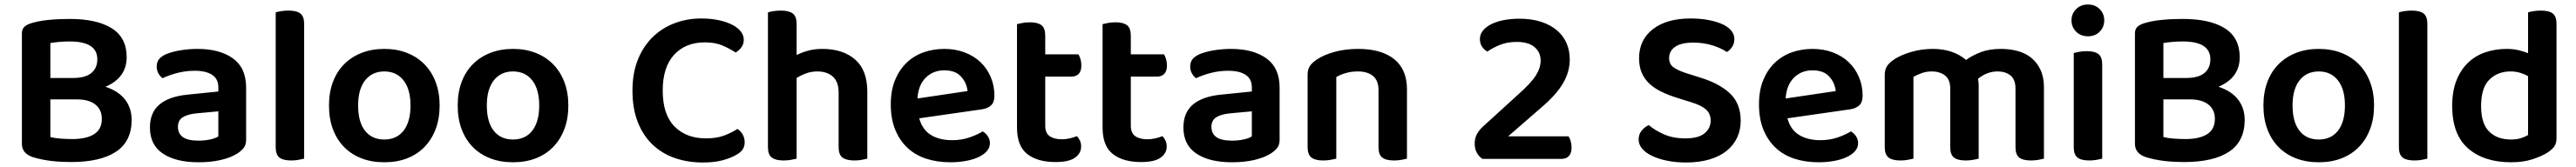

<svg xmlns="http://www.w3.org/2000/svg" viewBox="-20 -705 11407 741"><path d="M541 -451Q541 -406 517.5 -373Q494 -340 447 -320Q505 -301 534 -263Q563 -225 563 -173Q563 -78 494 -32Q425 14 294 14Q275 14 253.5 13Q232 12 210 9.5Q188 7 166 2.5Q144 -2 125 -8Q77 -24 77 -67V-556Q77 -575 87 -585Q97 -595 115 -601Q149 -612 194 -616.5Q239 -621 288 -621Q409 -621 475 -579.5Q541 -538 541 -451ZM431 -178Q431 -218 402.5 -241Q374 -264 320 -264H203V-97Q222 -92 248.5 -90Q275 -88 301 -88Q362 -88 396.5 -109.5Q431 -131 431 -178ZM203 -359H304Q358 -359 384.5 -381Q411 -403 411 -442Q411 -521 289 -521Q264 -521 241.5 -519Q219 -517 203 -514Z M859 -81Q888 -81 912 -86.5Q936 -92 947 -100V-211L850 -202Q810 -198 789 -184.5Q768 -171 768 -142Q768 -113 789.5 -97Q811 -81 859 -81ZM855 -488Q953 -488 1011.5 -446Q1070 -404 1070 -316V-85Q1070 -61 1058 -47Q1046 -33 1028 -22Q1000 -5 957 5Q914 15 859 15Q759 15 701.5 -23.5Q644 -62 644 -139Q644 -206 686.5 -241.5Q729 -277 810 -285L947 -299V-317Q947 -355 919.5 -373Q892 -391 842 -391Q803 -391 766 -381.5Q729 -372 700 -358Q689 -366 681.5 -379.5Q674 -393 674 -409Q674 -429 683.5 -441.5Q693 -454 714 -464Q743 -476 780 -482Q817 -488 855 -488Z M1327 -1Q1319 1 1303.5 4Q1288 7 1270 7Q1234 7 1217.5 -6Q1201 -19 1201 -52V-650Q1209 -653 1224.5 -655.5Q1240 -658 1258 -658Q1294 -658 1310.5 -645Q1327 -632 1327 -599V-1Z M1927 -237Q1927 -179 1909.5 -132.5Q1892 -86 1860 -53Q1828 -20 1783 -2.5Q1738 15 1682 15Q1626 15 1581 -2.5Q1536 -20 1504 -52.5Q1472 -85 1454.5 -131.5Q1437 -178 1437 -237Q1437 -295 1454.5 -341.5Q1472 -388 1504.5 -420.5Q1537 -453 1582 -470.5Q1627 -488 1682 -488Q1737 -488 1782 -470.5Q1827 -453 1859.5 -420Q1892 -387 1909.5 -340.5Q1927 -294 1927 -237ZM1682 -388Q1628 -388 1597 -348.5Q1566 -309 1566 -237Q1566 -164 1596.5 -125Q1627 -86 1682 -86Q1737 -86 1767.5 -125.5Q1798 -165 1798 -237Q1798 -309 1767 -348.5Q1736 -388 1682 -388Z M2497 -237Q2497 -179 2479.5 -132.5Q2462 -86 2430 -53Q2398 -20 2353 -2.5Q2308 15 2252 15Q2196 15 2151 -2.5Q2106 -20 2074 -52.5Q2042 -85 2024.5 -131.5Q2007 -178 2007 -237Q2007 -295 2024.5 -341.5Q2042 -388 2074.5 -420.5Q2107 -453 2152 -470.5Q2197 -488 2252 -488Q2307 -488 2352 -470.5Q2397 -453 2429.5 -420Q2462 -387 2479.5 -340.5Q2497 -294 2497 -237ZM2252 -388Q2198 -388 2167 -348.5Q2136 -309 2136 -237Q2136 -164 2166.5 -125Q2197 -86 2252 -86Q2307 -86 2337.5 -125.5Q2368 -165 2368 -237Q2368 -309 2337 -348.5Q2306 -388 2252 -388Z M3274 -529Q3274 -509 3263 -494.5Q3252 -480 3238 -472Q3212 -489 3180 -503Q3148 -517 3101 -517Q3016 -517 2965.5 -462Q2915 -407 2915 -303Q2915 -197 2967 -144Q3019 -91 3107 -91Q3153 -91 3186.5 -103.5Q3220 -116 3246 -133Q3260 -124 3269 -108.5Q3278 -93 3278 -73Q3278 -56 3269 -42Q3260 -28 3239 -17Q3219 -5 3182.5 5.5Q3146 16 3092 16Q3026 16 2969.5 -3.5Q2913 -23 2871 -62.5Q2829 -102 2805 -162Q2781 -222 2781 -303Q2781 -381 2805 -440.5Q2829 -500 2870.5 -540.5Q2912 -581 2967.5 -602Q3023 -623 3085 -623Q3128 -623 3163 -615.5Q3198 -608 3223 -595Q3248 -582 3261 -565Q3274 -548 3274 -529Z M3508 -1Q3499 1 3484 4Q3469 7 3450 7Q3415 7 3398 -6Q3381 -19 3381 -52V-650Q3389 -653 3404.5 -655.5Q3420 -658 3439 -658Q3474 -658 3491 -645Q3508 -632 3508 -599V-461Q3530 -472 3558.5 -480Q3587 -488 3622 -488Q3713 -488 3767 -441Q3821 -394 3821 -299V-1Q3813 1 3797.5 4Q3782 7 3764 7Q3728 7 3711 -6Q3694 -19 3694 -52V-293Q3694 -343 3668 -365.5Q3642 -388 3600 -388Q3573 -388 3550 -379.5Q3527 -371 3508 -359V-1Z M4051 -180Q4065 -129 4103 -106Q4141 -83 4197 -83Q4239 -83 4274.5 -95.5Q4310 -108 4332 -122Q4346 -114 4355 -100Q4364 -86 4364 -70Q4364 -50 4350.5 -34.5Q4337 -19 4313.5 -8Q4290 3 4258 9Q4226 15 4189 15Q4130 15 4081.5 -1Q4033 -17 3998.5 -49.5Q3964 -82 3944.5 -130Q3925 -178 3925 -242Q3925 -304 3944 -350Q3963 -396 3995.5 -427Q4028 -458 4071 -473Q4114 -488 4162 -488Q4211 -488 4252 -472.5Q4293 -457 4322 -429.5Q4351 -402 4367.5 -363.5Q4384 -325 4384 -280Q4384 -252 4369.5 -238Q4355 -224 4329 -220ZM4162 -393Q4113 -393 4080 -360.5Q4047 -328 4043 -268L4265 -301Q4261 -338 4236 -365.5Q4211 -393 4162 -393Z M4609 -147Q4609 -115 4628.5 -101Q4648 -87 4683 -87Q4700 -87 4717.5 -91Q4735 -95 4749 -101Q4757 -93 4762.5 -81.5Q4768 -70 4768 -55Q4768 -25 4741 -5.5Q4714 14 4654 14Q4575 14 4529.5 -21.5Q4484 -57 4484 -139V-598Q4492 -600 4507.5 -603Q4523 -606 4541 -606Q4576 -606 4592.5 -593Q4609 -580 4609 -547V-464H4756Q4761 -456 4765 -443Q4769 -430 4769 -415Q4769 -389 4757 -377Q4745 -365 4725 -365H4609V-147Z M4988 -147Q4988 -115 5007.5 -101Q5027 -87 5062 -87Q5079 -87 5096.5 -91Q5114 -95 5128 -101Q5136 -93 5141.5 -81.5Q5147 -70 5147 -55Q5147 -25 5120 -5.5Q5093 14 5033 14Q4954 14 4908.5 -21.5Q4863 -57 4863 -139V-598Q4871 -600 4886.5 -603Q4902 -606 4920 -606Q4955 -606 4971.5 -593Q4988 -580 4988 -547V-464H5135Q5140 -456 5144 -443Q5148 -430 5148 -415Q5148 -389 5136 -377Q5124 -365 5104 -365H4988V-147Z M5436 -81Q5465 -81 5489 -86.5Q5513 -92 5524 -100V-211L5427 -202Q5387 -198 5366 -184.5Q5345 -171 5345 -142Q5345 -113 5366.5 -97Q5388 -81 5436 -81ZM5432 -488Q5530 -488 5588.5 -446Q5647 -404 5647 -316V-85Q5647 -61 5635 -47Q5623 -33 5605 -22Q5577 -5 5534 5Q5491 15 5436 15Q5336 15 5278.5 -23.5Q5221 -62 5221 -139Q5221 -206 5263.5 -241.5Q5306 -277 5387 -285L5524 -299V-317Q5524 -355 5496.5 -373Q5469 -391 5419 -391Q5380 -391 5343 -381.5Q5306 -372 5277 -358Q5266 -366 5258.5 -379.5Q5251 -393 5251 -409Q5251 -429 5260.5 -441.5Q5270 -454 5291 -464Q5320 -476 5357 -482Q5394 -488 5432 -488Z M6085 -305Q6085 -348 6060.5 -368Q6036 -388 5994 -388Q5965 -388 5940.5 -381Q5916 -374 5898 -363V-1Q5889 1 5874 4Q5859 7 5840 7Q5805 7 5788 -6Q5771 -19 5771 -52V-373Q5771 -397 5781 -412Q5791 -427 5812 -441Q5841 -461 5889 -474.5Q5937 -488 5995 -488Q6098 -488 6154.5 -442.5Q6211 -397 6211 -309V-1Q6203 1 6187.5 4Q6172 7 6154 7Q6118 7 6101.5 -6Q6085 -19 6085 -52V-305Z M6534 -532Q6534 -552 6547 -568.5Q6560 -585 6583 -597Q6606 -609 6638.5 -615.5Q6671 -622 6709 -622Q6763 -622 6804.5 -608.5Q6846 -595 6874.5 -571Q6903 -547 6917.5 -514Q6932 -481 6932 -441Q6932 -387 6902.5 -336Q6873 -285 6805 -227L6659 -100H6927Q6932 -92 6936 -79Q6940 -66 6940 -51Q6940 -25 6928 -12.5Q6916 0 6895 0H6545Q6529 -11 6520 -28Q6511 -45 6511 -68Q6511 -93 6521.5 -111Q6532 -129 6546 -142L6705 -287Q6761 -337 6782 -370.5Q6803 -404 6803 -436Q6803 -473 6776 -496Q6749 -519 6697 -519Q6655 -519 6622 -505.5Q6589 -492 6567 -476Q6553 -484 6543.5 -498Q6534 -512 6534 -532Z M7444 -91Q7502 -91 7529 -113.5Q7556 -136 7556 -170Q7556 -201 7535 -219.5Q7514 -238 7471 -251L7407 -271Q7369 -283 7338 -298Q7307 -313 7285 -333.5Q7263 -354 7251 -381.5Q7239 -409 7239 -447Q7239 -528 7300 -575.5Q7361 -623 7467 -623Q7509 -623 7544.5 -616.5Q7580 -610 7606 -598.5Q7632 -587 7646.5 -570Q7661 -553 7661 -532Q7661 -512 7651.5 -497.5Q7642 -483 7628 -474Q7604 -491 7564.5 -503.5Q7525 -516 7478 -516Q7426 -516 7399 -497.5Q7372 -479 7372 -447Q7372 -421 7390.5 -407Q7409 -393 7449 -380L7506 -362Q7593 -336 7641 -291Q7689 -246 7689 -169Q7689 -128 7673 -94Q7657 -60 7626.5 -35.5Q7596 -11 7550.5 2.5Q7505 16 7447 16Q7401 16 7362.5 8Q7324 0 7296 -13.5Q7268 -27 7252.5 -45.5Q7237 -64 7237 -86Q7237 -109 7250.5 -125.5Q7264 -142 7282 -150Q7307 -128 7348 -109.5Q7389 -91 7444 -91Z M7896 -180Q7910 -129 7948 -106Q7986 -83 8042 -83Q8084 -83 8119.5 -95.5Q8155 -108 8177 -122Q8191 -114 8200 -100Q8209 -86 8209 -70Q8209 -50 8195.5 -34.5Q8182 -19 8158.5 -8Q8135 3 8103 9Q8071 15 8034 15Q7975 15 7926.5 -1Q7878 -17 7843.5 -49.5Q7809 -82 7789.5 -130Q7770 -178 7770 -242Q7770 -304 7789 -350Q7808 -396 7840.5 -427Q7873 -458 7916 -473Q7959 -488 8007 -488Q8056 -488 8097 -472.5Q8138 -457 8167 -429.5Q8196 -402 8212.5 -363.5Q8229 -325 8229 -280Q8229 -252 8214.5 -238Q8200 -224 8174 -220ZM8007 -393Q7958 -393 7925 -360.5Q7892 -328 7888 -268L8110 -301Q8106 -338 8081 -365.5Q8056 -393 8007 -393Z M9032 -1Q9024 1 9008.5 4Q8993 7 8975 7Q8939 7 8922.5 -6Q8906 -19 8906 -52V-312Q8906 -352 8884 -370Q8862 -388 8826 -388Q8802 -388 8779.5 -379Q8757 -370 8740 -355Q8743 -341 8743 -327V-1Q8735 1 8719.5 4Q8704 7 8686 7Q8650 7 8633.5 -6Q8617 -19 8617 -52V-312Q8617 -352 8594 -370Q8571 -388 8535 -388Q8510 -388 8489 -380Q8468 -372 8454 -364V-1Q8445 1 8430 4Q8415 7 8396 7Q8361 7 8344 -6Q8327 -19 8327 -52V-373Q8327 -396 8337 -411.5Q8347 -427 8368 -441Q8398 -461 8444 -474.5Q8490 -488 8539 -488Q8630 -488 8687 -439Q8716 -460 8753.5 -474Q8791 -488 8842 -488Q8881 -488 8916 -478.5Q8951 -469 8976.5 -448Q9002 -427 9017 -394.5Q9032 -362 9032 -317Z M9164 -470Q9172 -472 9187.5 -475Q9203 -478 9221 -478Q9257 -478 9273.5 -465Q9290 -452 9290 -419V-1Q9282 1 9266.5 4Q9251 7 9233 7Q9197 7 9180.5 -6Q9164 -19 9164 -52ZM9154 -615Q9154 -644 9174.5 -664.5Q9195 -685 9227 -685Q9259 -685 9279 -664.5Q9299 -644 9299 -615Q9299 -585 9279 -564.5Q9259 -544 9227 -544Q9195 -544 9174.5 -564.5Q9154 -585 9154 -615Z M9899 -451Q9899 -406 9875.5 -373Q9852 -340 9805 -320Q9863 -301 9892 -263Q9921 -225 9921 -173Q9921 -78 9852 -32Q9783 14 9652 14Q9633 14 9611.5 13Q9590 12 9568 9.5Q9546 7 9524 2.5Q9502 -2 9483 -8Q9435 -24 9435 -67V-556Q9435 -575 9445 -585Q9455 -595 9473 -601Q9507 -612 9552 -616.5Q9597 -621 9646 -621Q9767 -621 9833 -579.5Q9899 -538 9899 -451ZM9789 -178Q9789 -218 9760.5 -241Q9732 -264 9678 -264H9561V-97Q9580 -92 9606.5 -90Q9633 -88 9659 -88Q9720 -88 9754.5 -109.5Q9789 -131 9789 -178ZM9561 -359H9662Q9716 -359 9742.5 -381Q9769 -403 9769 -442Q9769 -521 9647 -521Q9622 -521 9599.5 -519Q9577 -517 9561 -514Z M10494 -237Q10494 -179 10476.5 -132.5Q10459 -86 10427 -53Q10395 -20 10350 -2.5Q10305 15 10249 15Q10193 15 10148 -2.5Q10103 -20 10071 -52.5Q10039 -85 10021.5 -131.5Q10004 -178 10004 -237Q10004 -295 10021.5 -341.5Q10039 -388 10071.5 -420.5Q10104 -453 10149 -470.5Q10194 -488 10249 -488Q10304 -488 10349 -470.5Q10394 -453 10426.5 -420Q10459 -387 10476.5 -340.5Q10494 -294 10494 -237ZM10249 -388Q10195 -388 10164 -348.5Q10133 -309 10133 -237Q10133 -164 10163.5 -125Q10194 -86 10249 -86Q10304 -86 10334.5 -125.5Q10365 -165 10365 -237Q10365 -309 10334 -348.5Q10303 -388 10249 -388Z M10730 -1Q10722 1 10706.5 4Q10691 7 10673 7Q10637 7 10620.5 -6Q10604 -19 10604 -52V-650Q10612 -653 10627.5 -655.5Q10643 -658 10661 -658Q10697 -658 10713.5 -645Q10730 -632 10730 -599V-1Z M11302 -92Q11302 -69 11292 -55Q11282 -41 11262 -28Q11237 -12 11196 1.5Q11155 15 11101 15Q10981 15 10910.5 -46.5Q10840 -108 10840 -235Q10840 -301 10859 -348.5Q10878 -396 10910.5 -427Q10943 -458 10987 -473Q11031 -488 11082 -488Q11109 -488 11133 -482.5Q11157 -477 11176 -469V-650Q11184 -653 11199.5 -655.5Q11215 -658 11233 -658Q11269 -658 11285.5 -645Q11302 -632 11302 -599ZM11176 -367Q11161 -376 11141 -382Q11121 -388 11098 -388Q11042 -388 11005 -352Q10968 -316 10968 -234Q10968 -157 11003.5 -121.5Q11039 -86 11100 -86Q11126 -86 11144.5 -92Q11163 -98 11176 -106Z"/></svg>

Font: Baloo Chettan 2 SemiBold
Style: Regular
Weight: 600
Designer: Maithili Shingre, Unnati Kotecha and Ek Type
Foundry: Ek Type
Version: Version 1.640;hotconv 1.0.111;makeotfexe 2.5.65597; ttfautoh